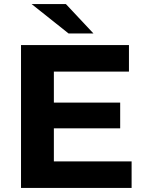

<svg xmlns="http://www.w3.org/2000/svg" viewBox="-20 -921 711 941"><path d="M83 0V-700H612V-570H244V-130H625V0ZM232 -292V-418H569V-292ZM316 -757 135 -901H303L438 -757Z"/></svg>

Font: Montserrat Thin
Style: Bold
Weight: 700
Version: Version 9.000